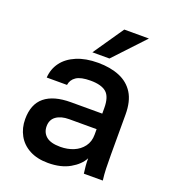

<svg xmlns="http://www.w3.org/2000/svg" viewBox="-137 -840 844 952"><g transform="rotate(20 285.0 -364.5)"><path d="M225 11Q168 11 127.5 -10.5Q87 -32 66 -70Q45 -108 45 -155Q45 -234 92 -272.5Q139 -311 230 -311H395V-340Q395 -400 368.5 -422.5Q342 -445 285 -445Q234 -445 210 -429Q186 -413 182 -385H75Q78 -431 104 -466Q130 -501 177.5 -521Q225 -541 290 -541Q355 -541 403.5 -521Q452 -501 478.5 -458.5Q505 -416 505 -346V-135Q505 -93 506 -61.5Q507 -30 511 0H411Q408 -23 406.5 -39Q405 -55 405 -79Q386 -42 339.5 -15.5Q293 11 225 11ZM255 -85Q293 -85 324.5 -98Q356 -111 375.5 -137Q395 -163 395 -200V-229H250Q208 -229 182.5 -211Q157 -193 157 -158Q157 -125 180.5 -105Q204 -85 255 -85ZM245 -580 355 -740H485L335 -580Z"/></g></svg>

Font: Golos Text Medium
Style: Regular
Weight: 500
Designer: A.Korolkova, Vitaly Kuzmin
Foundry: ParaType Ltd
Version: Version 2.004